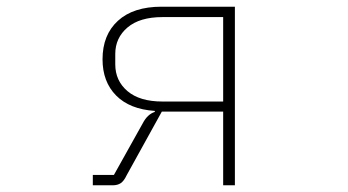

<svg xmlns="http://www.w3.org/2000/svg" viewBox="-20 -553 1040 573"><path d="M257 0V-31H320L406 -185Q420 -212 442 -219V-222Q367 -227 326.5 -268Q286 -309 286 -376Q286 -449 332 -491Q378 -533 462 -533H681V0H646V-220H463L358 -30Q350 -13 340.5 -6.5Q331 0 316 0ZM646 -250V-502H465Q397 -502 360.5 -471Q324 -440 324 -392V-361Q324 -312 360.5 -281Q397 -250 465 -250Z"/></svg>

Font: IBM Plex Sans JP ExtraLight
Style: Regular
Weight: 200
Designer: Mike Abbink; Paul van der Laan; Pieter van Rosmalen; Wujin Sim; Yejin Wi; Jinhee Kim; Boomi Park; Yona Kim; Kichan Ma
Foundry: Sandoll Inc.
Version: Version 1.001